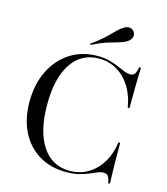

<svg xmlns="http://www.w3.org/2000/svg" viewBox="-114 -847 824 947"><g transform="rotate(15 298.0 -373.0)"><path d="M310.5 11.3Q231.5 11.3 172.2 -24.6Q112.9 -60.5 80.2 -125.8Q47.6 -191.1 47.6 -278.2Q47.6 -367.7 81.5 -436.3Q115.3 -504.8 175.4 -543.5Q235.5 -582.3 313.7 -582.3Q348.4 -582.3 375 -575.4Q401.6 -568.5 422.2 -559.3Q442.7 -550 460.1 -543.1Q477.4 -536.3 492.7 -536.3Q507.3 -536.3 514.9 -546.8Q522.6 -557.3 526.6 -581.5H535.5Q534.7 -561.3 533.9 -535.1Q533.1 -508.9 532.7 -470.6Q532.3 -432.3 532.3 -374.2H523.4Q513.7 -434.7 485.9 -479Q458.1 -523.4 416.9 -547.6Q375.8 -571.8 325.8 -571.8Q235.5 -571.8 185.5 -497.2Q135.5 -422.6 135.5 -287.1Q135.5 -150.8 185.9 -75Q236.3 0.8 326.6 0.8Q378.2 0.8 419.8 -23.8Q461.3 -48.4 488.3 -92.7Q515.3 -137.1 523.4 -196.8H532.3Q532.3 -140.3 532.7 -102Q533.1 -63.7 533.9 -37.1Q534.7 -10.5 535.5 10.5H526.6Q522.6 -13.7 515.3 -23.8Q508.1 -33.9 493.5 -33.9Q477.4 -33.9 460.9 -27Q444.4 -20.2 423.8 -11.3Q403.2 -2.4 375.8 4.4Q348.4 11.3 310.5 11.3ZM265.3 -625.8 262.1 -630.6Q295.2 -654 315.3 -671.8Q335.5 -689.5 348.8 -703.2Q362.1 -716.9 373.8 -728.2Q385.5 -739.5 400.8 -749.2Q418.5 -760.5 433.5 -757.7Q448.4 -754.8 455.6 -741.9Q462.9 -729.8 458.5 -715.7Q454 -701.6 436.3 -690.3Q418.5 -679.8 397.2 -674.2Q375.8 -668.5 344.8 -658.9Q313.7 -649.2 265.3 -625.8Z"/></g></svg>

Font: Playfair 144pt
Style: Regular
Weight: 400
Designer: Claus Eggers Sørensen
Foundry: Claus Eggers Sørensen
Version: Version 2.001;gftools[0.9.30]